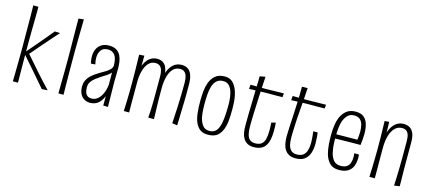

<svg xmlns="http://www.w3.org/2000/svg" viewBox="-54 -1188 3815 1698"><g transform="rotate(15 1854.0 -339.0)"><path d="M352 0Q296 -66 237 -133.5Q178 -201 118 -270Q164 -323 200.5 -365.5Q237 -408 268.5 -446Q300 -484 331 -522L380 -520Q344 -480 308.5 -440Q273 -400 237.5 -358.5Q202 -317 164 -272Q222 -205 278 -141.5Q334 -78 405 -3ZM87 0Q87 0 87.5 -18Q88 -36 88.5 -67Q89 -98 89.5 -138Q90 -178 90.5 -222Q91 -266 91 -309Q91 -353 90.5 -404.5Q90 -456 90 -507.5Q90 -559 89.5 -601.5Q89 -644 88.5 -670Q88 -696 88 -696L135 -695Q135 -695 135 -669.5Q135 -644 134.5 -601Q134 -558 133 -507Q132 -456 132 -404Q132 -352 132 -309Q132 -266 132 -222Q132 -178 132.5 -138Q133 -98 133.5 -67Q134 -36 134 -18Q134 0 134 0Z M504 -1Q504 -24 504.5 -58Q505 -92 505.5 -134Q506 -176 506.5 -220.5Q507 -265 507 -309Q507 -349 506.5 -398.5Q506 -448 505.5 -500Q505 -552 504.5 -600.5Q504 -649 504 -686L552 -692Q552 -661 551 -623Q550 -585 549.5 -543Q549 -501 548.5 -459.5Q548 -418 548 -379.5Q548 -341 548 -309Q548 -256 548.5 -198Q549 -140 549.5 -88Q550 -36 551 -1Z M915 0V-137L914 -366Q913 -433 890.5 -461.5Q868 -490 829 -490Q785 -490 765 -462Q745 -434 745 -392Q745 -378 747 -363.5Q749 -349 753 -333L713 -330Q709 -347 707 -363Q705 -379 705 -394Q705 -432 719 -462Q733 -492 761 -509Q789 -526 830 -526Q872 -526 897.5 -509.5Q923 -493 936 -466Q949 -439 953 -408Q957 -377 957 -350L955 -232L958 1ZM793 7Q764 7 740.5 -7Q717 -21 703.5 -48Q690 -75 690 -115Q690 -144 700 -167.5Q710 -191 728 -209.5Q746 -228 767 -243Q788 -258 810 -271Q830 -283 848.5 -293.5Q867 -304 881.5 -315.5Q896 -327 905 -339.5Q914 -352 914 -366L936 -356Q936 -329 920.5 -309Q905 -289 881 -272.5Q857 -256 830 -240Q806 -224 783.5 -207Q761 -190 747 -169Q733 -148 733 -120Q733 -94 739 -74.5Q745 -55 759.5 -44Q774 -33 799 -33Q833 -33 859.5 -58.5Q886 -84 901 -127Q916 -170 916 -220L943 -267Q942 -214 935 -165Q928 -116 911 -77Q894 -38 865.5 -15.5Q837 7 793 7Z M1327 0Q1328 -19 1329.5 -39.5Q1331 -60 1332 -85.5Q1333 -111 1333.5 -144.5Q1334 -178 1334 -222Q1334 -250 1334 -276.5Q1334 -303 1334 -328.5Q1334 -354 1334 -376Q1334 -413 1326.5 -436.5Q1319 -460 1304 -471.5Q1289 -483 1265 -483Q1228 -483 1202.5 -456Q1177 -429 1164 -382.5Q1151 -336 1151 -276L1123 -253Q1123 -311 1132 -360Q1141 -409 1159 -445.5Q1177 -482 1205 -502.5Q1233 -523 1270 -523Q1303 -523 1323 -509.5Q1343 -496 1354 -472.5Q1365 -449 1369 -418Q1373 -387 1374 -351.5Q1375 -316 1374 -279Q1374 -229 1374.5 -186.5Q1375 -144 1376 -109Q1377 -74 1378 -46.5Q1379 -19 1379 0ZM1103 0Q1104 -20 1105 -46.5Q1106 -73 1107 -107Q1108 -141 1108.5 -182Q1109 -223 1109 -272Q1109 -329 1108 -381Q1107 -433 1106 -470Q1105 -507 1105 -517L1152 -520Q1152 -501 1151 -467Q1150 -433 1150 -385.5Q1150 -338 1151 -276Q1151 -212 1151 -158.5Q1151 -105 1151 -65.5Q1151 -26 1152 0ZM1592 0 1545 -7Q1547 -49 1549 -82Q1551 -115 1552.5 -146.5Q1554 -178 1555 -213Q1556 -236 1556.5 -263Q1557 -290 1557.5 -320.5Q1558 -351 1558 -382Q1558 -417 1550.5 -441Q1543 -465 1528 -477Q1513 -489 1490 -489Q1450 -489 1424.5 -462Q1399 -435 1386.5 -387.5Q1374 -340 1374 -279L1346 -249Q1346 -312 1354.5 -363Q1363 -414 1381 -450.5Q1399 -487 1427 -507Q1455 -527 1494 -527Q1530 -527 1553 -510Q1576 -493 1587.5 -459.5Q1599 -426 1599 -374Q1599 -355 1599 -333.5Q1599 -312 1599 -284Q1599 -256 1598 -218Q1597 -181 1596 -145.5Q1595 -110 1594 -74Q1593 -38 1592 0Z M1874 10Q1820 10 1790.5 -20Q1761 -50 1748 -98Q1742 -122 1738.5 -149Q1735 -176 1734 -205.5Q1733 -235 1733 -266Q1733 -311 1737.5 -353Q1742 -395 1754 -428Q1770 -473 1802 -500Q1834 -527 1889 -527Q1937 -527 1965.5 -496Q1994 -465 2008 -418Q2019 -384 2022.5 -344Q2026 -304 2026 -263Q2026 -233 2025 -205Q2024 -177 2021 -151.5Q2018 -126 2012 -104Q1999 -52 1967 -21Q1935 10 1874 10ZM1878 -26Q1906 -26 1924.5 -38Q1943 -50 1954 -72Q1965 -94 1971 -122Q1975 -143 1977.5 -165Q1980 -187 1981 -211Q1982 -235 1983 -259Q1984 -297 1982 -332.5Q1980 -368 1972 -398Q1963 -436 1942 -460Q1921 -484 1886 -484Q1847 -484 1825 -463Q1803 -442 1792 -407Q1782 -374 1779 -332.5Q1776 -291 1776 -246Q1776 -225 1777 -203Q1778 -181 1780 -161Q1782 -141 1786 -122Q1796 -80 1817 -53Q1838 -26 1878 -26Z M2293 11Q2258 11 2235 -2.5Q2212 -16 2198.5 -38.5Q2185 -61 2180 -89.5Q2175 -118 2175 -148Q2175 -164 2175 -182.5Q2175 -201 2175.5 -222.5Q2176 -244 2176 -267Q2177 -307 2178 -348.5Q2179 -390 2180 -430Q2181 -470 2182 -505Q2183 -540 2183.5 -567Q2184 -594 2184 -608L2235 -617Q2232 -568 2229.5 -522.5Q2227 -477 2225 -433.5Q2223 -390 2221.5 -349Q2220 -308 2218 -268Q2217 -236 2216.5 -207.5Q2216 -179 2216 -157Q2216 -113 2224 -83.5Q2232 -54 2250 -39.5Q2268 -25 2297 -25Q2336 -25 2356.5 -42Q2377 -59 2384.5 -91.5Q2392 -124 2392 -170Q2392 -181 2391.5 -192Q2391 -203 2390.5 -215Q2390 -227 2389 -239L2428 -249Q2430 -230 2430.5 -212Q2431 -194 2431 -178Q2431 -114 2417.5 -72Q2404 -30 2373.5 -9.5Q2343 11 2293 11ZM2122 -476 2125 -515Q2131 -515 2147 -515Q2163 -515 2183.5 -514.5Q2204 -514 2224.5 -514Q2245 -514 2261 -514Q2276 -514 2297 -514.5Q2318 -515 2341.5 -515.5Q2365 -516 2388.5 -516.5Q2412 -517 2430 -517L2427 -482Q2415 -482 2398 -481.5Q2381 -481 2363 -481Q2345 -481 2328 -481Q2311 -481 2297 -481Q2283 -481 2276 -481Q2250 -481 2220.5 -479.5Q2191 -478 2165.5 -477.5Q2140 -477 2122 -476Z M2676 11Q2639 11 2615 -2.5Q2591 -16 2577 -39Q2563 -62 2557.5 -92Q2552 -122 2552 -155Q2552 -178 2553.5 -205.5Q2555 -233 2556 -265Q2559 -309 2560.5 -345.5Q2562 -382 2563.5 -414Q2565 -446 2566.5 -477.5Q2568 -509 2568.5 -542.5Q2569 -576 2569 -616L2621 -617Q2618 -559 2614 -508Q2610 -457 2606.5 -414Q2603 -371 2600.5 -333.5Q2598 -296 2597 -265Q2596 -237 2595 -211Q2594 -185 2594 -161Q2594 -116 2602.5 -85.5Q2611 -55 2630 -40Q2649 -25 2678 -25Q2716 -25 2737 -41.5Q2758 -58 2767 -87Q2776 -116 2776 -153Q2776 -170 2775 -187.5Q2774 -205 2772 -223.5Q2770 -242 2768 -261H2808Q2811 -243 2812 -225Q2813 -207 2814 -190Q2815 -173 2815 -156Q2815 -114 2803 -75.5Q2791 -37 2761 -13Q2731 11 2676 11ZM2508 -476 2511 -515Q2510 -515 2518.5 -515Q2527 -515 2542 -515Q2557 -515 2575 -514.5Q2593 -514 2611.5 -514Q2630 -514 2647 -514Q2663 -514 2684.5 -514.5Q2706 -515 2729 -515.5Q2752 -516 2772 -516Q2792 -516 2804 -516.5Q2816 -517 2816 -517L2813 -482Q2813 -482 2802.5 -482Q2792 -482 2775.5 -481.5Q2759 -481 2739 -481Q2719 -481 2699 -481Q2679 -481 2662 -481Q2635 -481 2607.5 -480Q2580 -479 2557.5 -478Q2535 -477 2521.5 -476.5Q2508 -476 2508 -476Z M3074 11Q3019 11 2989 -19.5Q2959 -50 2945 -100Q2935 -137 2931.5 -180.5Q2928 -224 2928 -271Q2928 -315 2933.5 -356Q2939 -397 2952 -430Q2970 -473 3002.5 -499.5Q3035 -526 3088 -526Q3135 -526 3162 -503.5Q3189 -481 3200 -442Q3211 -403 3211 -354Q3211 -330 3208.5 -304.5Q3206 -279 3203 -252L3164 -287Q3166 -308 3168 -327.5Q3170 -347 3170 -365Q3170 -401 3162 -429.5Q3154 -458 3135 -474Q3116 -490 3082 -490Q3046 -490 3024 -468Q3002 -446 2989 -412Q2979 -382 2975 -345Q2971 -308 2971 -270Q2971 -244 2971.5 -218Q2972 -192 2975 -168Q2978 -144 2983 -122Q2993 -80 3015.5 -54Q3038 -28 3079 -28Q3115 -28 3135 -41.5Q3155 -55 3163 -79Q3171 -103 3171 -133Q3171 -141 3170.5 -149.5Q3170 -158 3168 -167H3211Q3212 -159 3212.5 -150.5Q3213 -142 3213 -134Q3213 -92 3199.5 -59.5Q3186 -27 3155.5 -8Q3125 11 3074 11ZM2947 -247V-288L3204 -290L3203 -252Q3182 -252 3155.5 -252Q3129 -252 3100 -251.5Q3071 -251 3042.5 -250.5Q3014 -250 2989.5 -249.5Q2965 -249 2947 -247Z M3632 11 3582 18Q3583 1 3584 -23Q3585 -47 3586 -77.5Q3587 -108 3588 -147.5Q3589 -187 3589 -235Q3589 -257 3589 -284.5Q3589 -312 3589 -340Q3589 -368 3589 -390Q3589 -428 3581 -450Q3573 -472 3558 -482Q3543 -492 3520 -492Q3484 -492 3457 -466.5Q3430 -441 3415 -392Q3400 -343 3400 -271L3372 -247Q3372 -295 3378 -337.5Q3384 -380 3396 -416Q3408 -452 3426 -477.5Q3444 -503 3469 -517Q3494 -531 3526 -531Q3558 -531 3581 -517Q3604 -503 3617 -472.5Q3630 -442 3630 -390Q3630 -369 3630 -350.5Q3630 -332 3630 -315Q3630 -298 3630 -279.5Q3630 -261 3630 -238Q3630 -186 3630 -148Q3630 -110 3631 -81.5Q3632 -53 3632 -30.5Q3632 -8 3632 11ZM3352 0Q3352 -20 3353 -42Q3354 -64 3355 -92Q3356 -120 3356.5 -157.5Q3357 -195 3358 -247Q3358 -316 3357 -372Q3356 -428 3355 -465Q3354 -502 3354 -512L3395 -515Q3396 -501 3396 -478Q3396 -455 3397 -424.5Q3398 -394 3398.5 -355.5Q3399 -317 3400 -271Q3400 -202 3400.5 -150.5Q3401 -99 3401 -63Q3401 -27 3401 0Z"/></g></svg>

Font: Truculenta ExtraLight
Style: Regular
Weight: 250
Version: Version 1.002